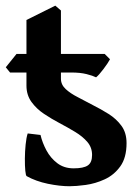

<svg xmlns="http://www.w3.org/2000/svg" viewBox="-40 -645 478 680"><path d="M408.2 -138.2Q408.2 -86.4 386 -55.7Q363.8 -24.9 330.6 -9.8Q297.4 5.4 263.4 10Q229.5 14.6 206.1 14.6Q171.9 14.6 129.6 5.9Q87.4 -2.9 54.7 -21Q51.3 -22.5 49.6 -40.3Q47.9 -58.1 48.1 -83.5Q48.3 -108.9 50.8 -133.3Q53.2 -157.7 58.1 -172.4L103.5 -167Q109.9 -139.6 124.5 -112.3Q139.2 -85 163.1 -66.9Q187 -48.8 220.7 -48.8Q255.9 -48.8 271 -59.1Q286.1 -69.3 286.1 -96.2Q286.1 -122.6 269.5 -142.1Q252.9 -161.6 226.3 -177.7Q199.7 -193.8 169.9 -209.5Q143.1 -223.6 116.2 -241.5Q89.4 -259.3 71.5 -283.9Q53.7 -308.6 53.7 -341.8Q53.7 -357.9 72.3 -367.7Q90.8 -377.4 114.7 -380.9Q138.7 -384.3 157.2 -380.6Q175.8 -377 175.8 -366.2Q175.8 -345.2 192.6 -329.6Q209.5 -314 235.6 -300.8Q261.7 -287.6 288.6 -272.9Q316.9 -258.8 344.5 -241.5Q372.1 -224.1 390.1 -199.5Q408.2 -174.8 408.2 -138.2ZM53.7 -342.3V-388.2H-4.4L-19.5 -406.7L18.6 -454.1H53.7V-574.2L155.8 -625L175.8 -607.9V-454.1H330.6L349.6 -435.1Q342.3 -421.4 326.2 -400.1Q310.1 -378.9 300.3 -371.1Q288.6 -377 266.4 -382.6Q244.1 -388.2 211.9 -388.2H175.8V-359.9Z"/></svg>

Font: Gentium Book Plus
Style: Bold
Weight: 700
Designer: Victor Gaultney, Annie Olsen, Iska Routamaa, Becca Hirsbrunner
Foundry: SIL International
Version: Version 6.101